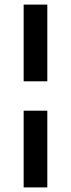

<svg xmlns="http://www.w3.org/2000/svg" viewBox="-20 -749 309 836"><path d="M83 -395V-729H186V-395ZM83 67V-267H186V67Z"/></svg>

Font: Hubot Sans Condensed SemiBold
Style: Regular
Weight: 600
Width: 3
Designer: Deni Anggara
Foundry: GitHub, Inc., Subsidiary of Microsoft Corporation
Version: Version 2.000